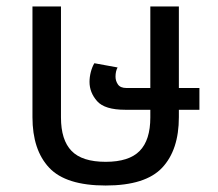

<svg xmlns="http://www.w3.org/2000/svg" viewBox="-20 -568 680 598"><path d="M309.1 9.8Q185.1 9.8 133.1 -45.7Q81.1 -101.1 81.1 -203.1V-547.9H169.9V-202.1Q169.9 -131.8 202.9 -97.9Q235.8 -64 309.1 -64Q381.8 -64 415 -97.9Q448.2 -131.8 448.2 -202.1V-226.1H370.1Q306.2 -226.1 282.5 -252.9Q258.8 -279.8 258.8 -313Q258.8 -328.1 262.9 -344Q267.1 -359.9 273.9 -371.1L346.2 -357.9Q339.8 -346.2 339.8 -329.1Q339.8 -315.9 347.4 -304.9Q355 -293.9 374 -293.9H448.2V-547.9H537.1V-293.9H601.1V-226.1H537.1V-203.1Q537.1 -101.1 485.1 -45.7Q433.1 9.8 309.1 9.8Z"/></svg>

Font: Kurinto Seri
Style: Regular
Weight: 400
Designer: Kurinto was developed by Clint Goss from a range of fonts that are compatible with the SIL Open Font License Version 1.1
Foundry: Clinton F. Goss
Version: Version 2.196; July 25, 2020